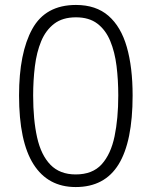

<svg xmlns="http://www.w3.org/2000/svg" viewBox="-20 -811 612 776"><path d="M286 -55Q174 -55 115.5 -147Q57 -239 57 -425Q57 -597 110.5 -694Q164 -791 287 -791Q368 -791 418.5 -747Q469 -703 492.5 -621Q516 -539 516 -425Q516 -239 459.5 -147Q403 -55 286 -55ZM286 -106Q354 -106 391 -147Q428 -188 443 -260Q458 -332 458 -425Q458 -488 451 -544.5Q444 -601 425.5 -645.5Q407 -690 373.5 -715.5Q340 -741 287 -741Q233 -741 199 -715Q165 -689 146.5 -644.5Q128 -600 121 -543Q114 -486 114 -425Q114 -327 130 -255.5Q146 -184 184 -145Q222 -106 286 -106Z"/></svg>

Font: Noto Sans Malayalam UI Light
Style: Regular
Weight: 300
Designer: Jelle Bosma - Monotype Design Team
Foundry: Monotype Imaging Inc.
Version: Version 2.104; ttfautohint (v1.8.4.7-5d5b)